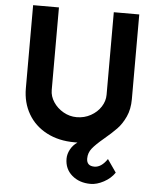

<svg xmlns="http://www.w3.org/2000/svg" viewBox="-62 -789 881 1074"><g transform="rotate(5 378.0 -252.0)"><path d="M456 92Q456 134 500 134Q539 134 572 85L622 157Q600 190 561 211Q522 232 487 232Q424 232 382.5 196.5Q341 161 341 103Q341 77 355 51Q369 25 394 8H377Q288 8 220.5 -27.5Q153 -63 116.5 -126Q80 -189 80 -269V-736H225V-272Q225 -237 246 -205Q267 -173 302 -153Q337 -133 377 -133Q420 -133 456 -153Q492 -173 512.5 -205Q533 -237 533 -272V-736H676V-260Q676 -204 656.5 -161.5Q637 -119 609.5 -90.5Q582 -62 539 -26Q496 10 476 35Q456 60 456 92Z"/></g></svg>

Font: Josefin Sans
Style: Bold
Weight: 700
Designer: Santiago Orozco
Foundry: Typemade
Version: Version 2.000